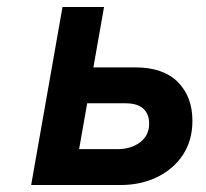

<svg xmlns="http://www.w3.org/2000/svg" viewBox="-20 -531 591 551"><path d="M69.4 0 159.4 -511H278.6L248 -337.6H368.2Q448.4 -337.6 490.3 -295.6Q532.2 -253.6 532.2 -184.2Q532.2 -128 504.9 -86.6Q477.5 -45.2 430.6 -22.6Q383.8 0 325.2 0ZM207 -103H317.4Q355.9 -103 381.9 -122.6Q408 -142.2 408 -175.8Q408 -204 391.1 -219.3Q374.2 -234.6 340 -234.6H230.2Z"/></svg>

Font: Overpass
Style: Italic
Weight: 400
Italic angle: -10°
Designer: Delve Withrington, Dave Bailey, Thomas Jockin
Foundry: Delve Fonts LLC
Version: Version 4.000